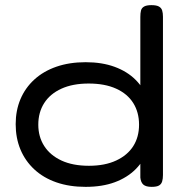

<svg xmlns="http://www.w3.org/2000/svg" viewBox="-20 -717 713 747"><path d="M313 10Q250 10 199.5 -7.5Q149 -25 113.5 -58Q78 -91 59.5 -135.5Q41 -180 41 -234Q41 -287 59.5 -331Q78 -375 113.5 -407.5Q149 -440 199.5 -457.5Q250 -475 313 -475Q377 -475 426 -457Q475 -439 507.5 -406.5Q540 -374 556 -330Q572 -286 572 -233Q573 -180 556.5 -135.5Q540 -91 507.5 -58.5Q475 -26 426.5 -8Q378 10 313 10ZM326 -72Q388 -72 432 -92.5Q476 -113 498.5 -148.5Q521 -184 521 -232Q521 -280 498.5 -316Q476 -352 432 -372Q388 -392 325 -392Q263 -392 219 -372Q175 -352 152 -316Q129 -280 129 -232Q129 -185 152 -149Q175 -113 219 -92.5Q263 -72 326 -72ZM570 10Q548 10 538 1.5Q528 -7 526 -26V-651Q526 -666 528.5 -676Q531 -686 540.5 -691.5Q550 -697 569 -697Q589 -697 598.5 -691.5Q608 -686 611 -676Q614 -666 614 -652V-36Q614 -22 611 -11.5Q608 -1 599 4.5Q590 10 570 10Z"/></svg>

Font: Fredoka SemiExpanded
Style: Regular
Weight: 400
Width: 6
Designer: Ben Nathan
Foundry: Milena B. Brandão, Ben Nathan
Version: Version 2.001